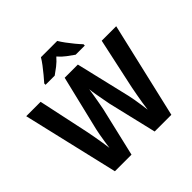

<svg xmlns="http://www.w3.org/2000/svg" viewBox="-232 -1142 1349 1349"><g transform="rotate(-45 443.0 -467.0)"><path d="M890 -714 724 0H558L472 -363Q469 -380 463 -411.5Q457 -443 451 -477Q445 -511 443 -535Q440 -514 434.5 -481Q429 -448 423 -415Q417 -382 413 -363L328 0H163L-4 -714H139L220 -334Q225 -309 231.5 -274Q238 -239 243.5 -203.5Q249 -168 252 -143Q255 -167 260 -198.5Q265 -230 270 -258.5Q275 -287 279 -303L378 -714H509L606 -304Q610 -287 615 -258.5Q620 -230 624.5 -198.5Q629 -167 632 -143Q635 -169 640.5 -203.5Q646 -238 652.5 -273Q659 -308 664 -334L746 -714ZM524 -934Q537 -912 556.5 -885.5Q576 -859 597.5 -833Q619 -807 638 -787V-774H547Q524 -790 495 -811.5Q466 -833 442 -861Q418 -833 389.5 -811Q361 -789 339 -774H248V-787Q265 -806 287 -832.5Q309 -859 329.5 -886Q350 -913 362 -934Z"/></g></svg>

Font: Noto Sans Sinhala SemiCondensed
Style: Bold
Weight: 700
Width: 4
Designer: Jelle Bosma - Monotype Design Team
Foundry: Monotype Imaging Inc.
Version: Version 2.006; ttfautohint (v1.8.4.7-5d5b)